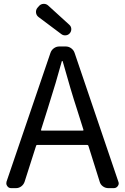

<svg xmlns="http://www.w3.org/2000/svg" viewBox="-20 -974 646 994"><path d="M338.9 -845.7Q348.6 -836.9 349.1 -824.2Q349.6 -811.5 341.3 -801.8Q333 -792 319.8 -791Q306.6 -790 296.9 -797.9L179.7 -885.7Q168 -894.5 166.5 -908.7Q165 -922.9 173.8 -933.6L181.6 -942.4Q190.4 -953.1 205.1 -954.1Q206.1 -954.1 207 -954.1Q219.7 -954.1 229.5 -945.3ZM192.4 -301.8Q191.4 -297.9 195.3 -297.9H408.2Q413.1 -297.9 412.1 -301.8L377.9 -410.2Q347.7 -502 304.7 -656.2Q303.7 -658.2 301.8 -658.2Q299.8 -658.2 299.8 -656.2Q272.5 -554.7 226.6 -410.2ZM541 0Q525.4 0 512.7 -9.3Q500 -18.6 496.1 -33.2L437.5 -219.7Q435.5 -223.6 431.6 -223.6H172.9Q168 -223.6 167 -219.7L107.4 -33.2Q102.5 -18.6 90.3 -9.3Q78.1 0 62.5 0H38.1Q24.4 0 17.6 -10.7Q12.7 -16.6 12.7 -24.4Q12.7 -28.3 13.7 -33.2L241.2 -700.2Q246.1 -714.8 258.8 -724.1Q271.5 -733.4 287.1 -733.4H320.3Q335.9 -733.4 348.6 -724.1Q361.3 -714.8 366.2 -700.2L592.8 -33.2Q594.7 -28.3 594.7 -24.4Q594.7 -16.6 589.8 -10.7Q582 0 569.3 0Z"/></svg>

Font: Gen Jyuu GothicL Regular
Style: Regular
Weight: 400
Designer: [Source Han Sans]
Ryoko NISHIZUKA  (kana & ideographs); Paul D. Hunt (Latin, Greek & Cyrillic); Wenlong ZHANG  (bopomofo
Version: Version 1.002.20150607